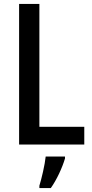

<svg xmlns="http://www.w3.org/2000/svg" viewBox="-20 -734 467 975"><path d="M77 0H408V-90H180V-714H77ZM310 71V61H212C208 102 191 174 180 209V221H238C268 179 296 118 310 71Z"/></svg>

Font: Noto Sans Myanmar UI Condensed Medium
Style: Regular
Weight: 500
Width: 3
Designer: Monotype Design Team
Foundry: Monotype Imaging Inc.
Version: Version 2.103